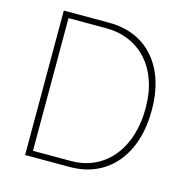

<svg xmlns="http://www.w3.org/2000/svg" viewBox="-106 -822 904 924"><g transform="rotate(15 346.0 -360.0)"><path d="M99.6 0V-719.7H322.3Q397.5 -719.7 455.3 -694.1Q513.2 -668.5 552.7 -621.3Q592.3 -574.2 612.5 -509.8Q632.8 -445.3 632.8 -367.2Q632.8 -281.7 610.8 -213.9Q588.9 -146 547.9 -98.1Q506.8 -50.3 449.7 -25.1Q392.6 0 322.3 0ZM130.9 -29.3H318.4Q385.7 -29.3 438.2 -54.7Q490.7 -80.1 527.3 -125.7Q564 -171.4 582.8 -233.2Q601.6 -294.9 601.6 -367.2Q601.6 -442.9 580.8 -502.9Q560.1 -563 522 -604.7Q483.9 -646.5 432.1 -668.5Q380.4 -690.4 318.4 -690.4H130.9Z"/></g></svg>

Font: Reddit Sans ExtraLight
Style: Regular
Weight: 250
Designer: Stephen Hutchings
Foundry: Reddit
Version: Version 1.014